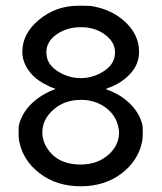

<svg xmlns="http://www.w3.org/2000/svg" viewBox="-20 -641 565 671"><path d="M58 -460Q58 -524 117 -572.5Q176 -621 254 -621Q290 -621 298 -620Q370 -609 418 -564Q466 -519 466 -460Q466 -416 434.5 -382.5Q403 -349 359 -334Q357 -333 354 -332Q351 -331 350 -330Q353 -328 359 -326Q406 -308 437.5 -275.5Q469 -243 478 -203Q479 -197 479 -179Q479 -156 477 -148Q464 -80 405 -35Q346 10 262 10Q178 10 119 -35Q60 -80 47 -148Q45 -156 45 -179Q45 -197 46 -203Q56 -245 89.5 -278Q123 -311 174 -330L172 -331Q171 -332 169 -332.5Q167 -333 165 -334Q157 -336 145 -343Q104 -362 81 -393.5Q58 -425 58 -460ZM382 -458Q382 -494 347 -520Q312 -546 263 -546Q214 -546 178 -521Q142 -496 142 -458Q142 -418 180 -393Q218 -368 262 -368Q306 -368 344 -393Q382 -418 382 -458ZM262 -66Q319 -66 357.5 -99Q396 -132 396 -178Q396 -190 391 -207Q380 -244 345 -268Q310 -292 263 -292Q206 -292 167 -258Q128 -224 128 -178Q128 -157 137 -137Q172 -66 262 -66Z"/></svg>

Font: KaTeX_Typewriter
Style: Regular
Weight: 400
Version: Version 1.1; ttfautohint (v1.3)